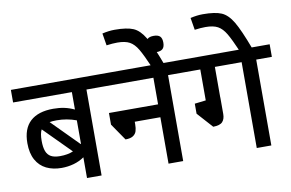

<svg xmlns="http://www.w3.org/2000/svg" viewBox="-96 -1039 1812 1197"><g transform="rotate(-10 810.0 -440.0)"><path d="M554.2 -543.9H455.6V0H363.3V-131.3Q333.5 -110.4 296.4 -99.9Q259.3 -89.4 218.8 -89.4Q164.6 -89.4 123 -109.6Q81.5 -129.9 58.1 -172.1Q34.7 -214.4 34.7 -278.3Q34.7 -369.6 84.7 -415.8Q134.8 -461.9 230.5 -461.9Q268.1 -461.9 300.3 -455.1Q332.5 -448.2 363.3 -433.6V-543.9H-8.8V-623.5H554.2ZM240.2 -387.2Q211.9 -387.2 194.3 -383.8L361.3 -215.3Q363.3 -217.3 363.3 -217.3V-365.2Q303.7 -387.2 240.2 -387.2ZM221.7 -163.6Q270.5 -163.6 305.7 -178.7L137.7 -347.7Q125 -324.7 125 -277.3Q125 -236.8 134.3 -211.9Q143.6 -187 164.6 -175.3Q185.5 -163.6 221.7 -163.6Z M1070.8 -543.9H972.2V0H879.4V-293.9H717.3V-278.3Q717.3 -252.4 711.7 -234.6Q706.1 -216.8 689.5 -206.1Q672.9 -195.3 641.6 -195.3L568.4 -301.8V-375.5H879.4V-543.9H537.1V-623.5H1070.8Z M882.3 -609.4Q846.2 -692.9 824 -730.2Q801.8 -767.6 773.4 -783.2Q745.1 -798.8 695.8 -798.8Q665.5 -798.8 627 -793.5L614.3 -870.6Q656.2 -880.4 692.9 -880.4Q770.5 -880.4 810.5 -863.3Q850.6 -846.2 882.3 -793Q914.1 -739.7 960.4 -615.7L891.1 -589.4Z M978.5 -749Q978.5 -722.2 966.1 -710Q953.6 -697.8 926.3 -697.8Q898.9 -697.8 886.2 -710Q873.5 -722.2 873.5 -749Q873.5 -776.4 886 -788.6Q898.4 -800.8 926.3 -800.8Q953.6 -800.8 966.1 -788.6Q978.5 -776.4 978.5 -749Z M1629.4 -543.9H1530.3V-0.5H1438V-543.9H1268.6V-350.6H1269V-245.6Q1269 -213.9 1252.9 -196.3Q1236.8 -178.7 1193.8 -178.2L1105.5 -276.4V-339.8L1176.3 -348.1V-543.9H1053.7V-623.5H1629.4Z M1440.4 -609.4Q1404.3 -692.9 1382.1 -730.2Q1359.9 -767.6 1331.5 -783.2Q1303.2 -798.8 1253.9 -798.8Q1223.6 -798.8 1185.1 -793.5L1172.4 -870.6Q1214.4 -880.4 1251 -880.4Q1328.6 -880.4 1368.7 -863.3Q1408.7 -846.2 1440.4 -793Q1472.2 -739.7 1518.6 -615.7L1449.2 -589.4Z"/></g></svg>

Font: Varta SemiBold
Style: Regular
Weight: 600
Designer: Joana Correia, Viktoriya Grabowska, Eben Sorkin
Foundry: Sorkin Type
Version: Version 1.003; ttfautohint (v1.3) -l 8 -r 24 -G 200 -x 12 -H